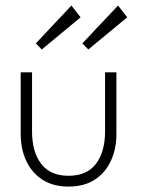

<svg xmlns="http://www.w3.org/2000/svg" viewBox="-20 -678 526 710"><path d="M98.5 -192Q98.5 -116.5 132.2 -72.2Q166 -28 233.5 -28Q301 -28 334.8 -72.2Q368.5 -116.5 368.5 -192V-410.5H410.5V-183Q410.5 -127 389.8 -82.8Q369 -38.5 329.8 -13.2Q290.5 12 233.5 12Q177 12 137.5 -13.2Q98 -38.5 77.2 -82.8Q56.5 -127 56.5 -183V-410.5H98.5ZM306.5 -495 284.5 -517.5 416.5 -657.5 450.5 -614ZM134.5 -495 112.5 -517.5 244 -657.5 278 -614Z"/></svg>

Font: League Spartan Thin ExtraLight
Style: Regular
Weight: 250
Version: Version 2.002